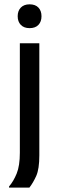

<svg xmlns="http://www.w3.org/2000/svg" viewBox="-20 -700 273 887"><path d="M21.7 166.7V161.7Q42.5 137.5 57.1 101.7Q71.7 65.8 71.7 5.8V-500H161.7V17.5Q161.7 80.8 147.5 112.5Q133.3 144.2 115.8 166.7ZM116.7 -570Q90.8 -570 76.2 -585Q61.7 -600 61.7 -625Q61.7 -650 76.2 -665Q90.8 -680 116.7 -680Q143.3 -680 157.5 -665Q171.7 -650 171.7 -625Q171.7 -600 157.5 -585Q143.3 -570 116.7 -570Z"/></svg>

Font: Familjen Grotesk GF
Style: Regular
Weight: 400
Designer: Anders Wikstroem, Jonas Baeckman, Matilda Gysing, Kristian Moeller
Foundry: Familjen STHLM AB
Version: Version 2.000; Beta; Release 4; Build 6